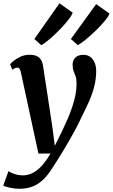

<svg xmlns="http://www.w3.org/2000/svg" viewBox="-55 -902 689 1173"><path d="M72.6 -459.6Q69.1 -476.5 63.8 -482.6Q58.5 -488.8 50.7 -488.8Q43.4 -488.8 36.3 -485.7Q29.2 -482.5 20.6 -475.8L6.8 -509.8Q11.3 -515.8 28 -529.7Q44.7 -543.6 70 -555.5Q95.3 -567.4 124.8 -567.4Q152.3 -567.4 169.4 -559.5Q186.4 -551.6 195.6 -536.6Q204.7 -521.6 207.9 -500.4Q215.1 -452.5 222.5 -404.9Q229.9 -357.2 237 -309.8Q244.2 -262.3 251.4 -214.8Q258.6 -167.4 265.8 -119.8L279.8 -11.1L325.6 -103.6Q343.7 -141.4 359.4 -178.3Q375.2 -215.2 387.1 -251Q399 -286.9 405.9 -321.7Q412.8 -356.6 412.8 -390.1Q412.8 -418.5 406.9 -435.3Q401 -452.1 394.8 -467.5Q388.7 -483 388.7 -507.1Q388.7 -533.8 405.7 -550.4Q422.6 -567.1 454.3 -567.1Q480.3 -567.1 497.7 -553.5Q515 -539.9 523.8 -517.7Q532.6 -495.5 532.6 -470.4Q532.6 -417 519.5 -368.6Q506.3 -320.1 485.2 -274Q464.2 -228 440.7 -181.1Q426.1 -149.5 407.6 -114.7Q389.1 -79.9 368.9 -44.9Q348.8 -10 329.3 22.1Q309.8 54.3 292.8 81.1Q275.8 107.9 263.5 126.3Q235.5 171.4 205.2 199Q174.9 226.5 140.4 238.9Q105.8 251.4 63.6 251.4Q36.4 251.4 6 245Q-24.4 238.6 -35.1 231.3L-2.8 142.9Q7.2 152.1 32.6 160.7Q58 169.3 85.4 169.3Q114.7 169.3 142.5 155.9Q170.3 142.5 198 113.2Q225.6 83.9 253.5 36.2H179.8ZM197.4 -626 155 -663.7 308.3 -881.8 389.3 -824.3Q383.7 -808.9 367.3 -787Q350.9 -765.1 328.2 -740.4Q305.4 -715.8 281 -692.7Q256.5 -669.6 234.3 -651.7Q212.2 -633.9 197.4 -626ZM420.4 -626.3 377.9 -663.7 532.6 -876.8 614.1 -819.1Q606.5 -799.5 582.4 -770.9Q558.3 -742.3 527.4 -712.6Q496.6 -682.9 467.5 -659.3Q438.4 -635.7 420.4 -626.3Z"/></svg>

Font: Merriweather Light
Style: Italic
Weight: 300
Italic angle: -7.8°
Designer: Eben Sorkin
Foundry: Eben Sorkin
Version: Version 2.101